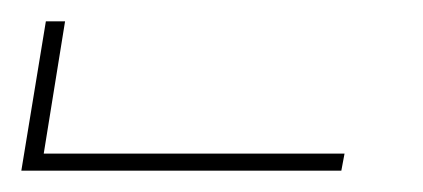

<svg xmlns="http://www.w3.org/2000/svg" viewBox="-377 -760 397 180"><path d="M-357 -600 -334 -740H-316L-336 -616H-54L-57 -600Z"/></svg>

Font: Iosevka Thin
Style: Italic
Weight: 100
Italic angle: -9°
Monospace: yes
Designer: Belleve Invis
Foundry: Belleve Invis
Version: Version 32.5.0; ttfautohint (v1.8.4)